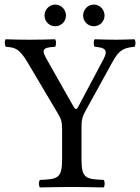

<svg xmlns="http://www.w3.org/2000/svg" viewBox="-20 -819 615 841"><path d="M337 -122V-258C337 -288 338 -304 355 -334L474 -550C502 -601 524 -610 569 -614C575 -620 575 -641 569 -647C541 -646 509 -645 486 -645C463 -645 427 -646 395 -647C389 -641 389 -620 395 -614C439 -611 455 -601 434 -561L323 -352C315 -337 310 -338 301 -354L185 -559C161 -601 165 -611 221 -614C227 -620 227 -641 221 -647C185 -646 147 -645 107 -645C68 -645 35 -646 5 -647C-1 -641 0 -620 6 -614C48 -611 65 -605 100 -547L231 -326C249 -297 252 -286 252 -249V-122C252 -39 235 -34 155 -31C149 -25 149 -4 155 2C204 1 256 0 295 0C334 0 384 1 434 2C440 -4 440 -25 434 -31C354 -34 337 -39 337 -122ZM175 -751C175 -725 196 -704 222 -704C248 -704 269 -725 269 -751C269 -777 248 -799 222 -799C196 -799 175 -777 175 -751ZM344 -751C344 -725 365 -704 391 -704C417 -704 438 -725 438 -751C438 -777 417 -799 391 -799C365 -799 344 -777 344 -751Z"/></svg>

Font: Libertinus Math
Style: Regular
Weight: 400
Designer: Philipp H. Poll, Khaled Hosny
Foundry: Caleb Maclennan
Version: Version 7.050;RELEASE